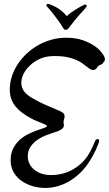

<svg xmlns="http://www.w3.org/2000/svg" viewBox="-20 -886 549 968"><path d="M312.5 -695.8Q360.8 -695.8 395.8 -683.8Q430.7 -671.9 454.1 -656Q477.5 -640.1 490.2 -624Q502.9 -607.9 506.3 -599.1Q508.3 -594.7 508.5 -591.6Q508.8 -588.4 508.8 -585.9Q508.8 -580.1 506.1 -577.6Q503.4 -575.2 499.5 -568.8Q496.6 -564 492.9 -562Q489.3 -560.1 485.1 -558.6Q481 -557.1 477.3 -554.9Q473.6 -552.7 471.2 -547.9Q463.4 -533.2 449.2 -533.2Q440.9 -533.2 433.1 -538.3Q425.3 -543.5 415.5 -551.3Q405.8 -559.1 392.8 -568.4Q379.9 -577.6 361.1 -585.4Q342.3 -593.3 316.4 -598.4Q290.5 -603.5 254.9 -603.5Q215.8 -603.5 186.3 -591.6Q156.7 -579.6 131.3 -556.2Q109.4 -535.6 98.4 -512.7Q87.4 -489.7 87.4 -468.3Q87.4 -443.4 103.5 -422.9Q115.2 -408.2 138.4 -394Q161.6 -379.9 188.2 -367.2Q214.8 -354.5 240.5 -344Q266.1 -333.5 282.2 -326.2Q296.4 -319.8 301 -313.5Q305.7 -307.1 305.7 -300.3Q305.7 -293 303 -284.9Q300.3 -276.9 300.3 -268.6Q300.3 -264.6 301.3 -261.2Q302.2 -257.8 302.2 -254.4Q302.2 -246.6 297.6 -241Q293 -235.4 285.4 -231Q277.8 -226.6 268.1 -223.1Q258.3 -219.7 248.5 -216.8Q234.4 -212.4 212.4 -204.1Q190.4 -195.8 169.9 -181.9Q149.4 -168 134.8 -147.5Q120.1 -127 120.1 -97.7Q120.1 -78.1 128.4 -61Q136.7 -43.9 152.1 -31Q167.5 -18.1 189 -10.7Q210.4 -3.4 236.3 -3.4Q295.4 -3.4 343.3 -29.3Q391.1 -55.2 421.9 -100.1Q428.7 -109.9 438.2 -128.2Q447.8 -146.5 458.5 -172.9Q460.9 -178.7 464.8 -181.9Q468.8 -185.1 472.7 -185.1Q475.6 -185.1 477.8 -182.9Q480 -180.7 480 -176.8Q480 -172.9 475.6 -160.4Q471.2 -147.9 463.4 -131.1Q455.6 -114.3 444.6 -94.7Q433.6 -75.2 420.9 -57.1Q403.3 -32.2 380.1 -10.5Q356.9 11.2 329.8 27.3Q302.7 43.5 272 52.5Q241.2 61.5 207.5 61.5Q177.2 61.5 146.5 53Q115.7 44.4 90.6 27.3Q65.4 10.3 49.6 -16.1Q33.7 -42.5 33.7 -78.1Q33.7 -113.8 47.4 -139.4Q61 -165 81.3 -182.6Q101.6 -200.2 125.2 -211.4Q148.9 -222.7 169.2 -229.7Q189.5 -236.8 203.1 -241.2Q216.8 -245.6 216.8 -250Q216.8 -253.4 209.7 -257.1Q202.6 -260.7 191.2 -265.4Q179.7 -270 165 -275.9Q150.4 -281.7 135.3 -290Q110.8 -303.2 91.3 -317.9Q71.8 -332.5 57.9 -349.9Q43.9 -367.2 36.6 -387.9Q29.3 -408.7 29.3 -434.1Q29.3 -467.8 39.8 -500.5Q50.3 -533.2 69.3 -562.3Q88.4 -591.3 114.5 -615.7Q140.6 -640.1 172.1 -658Q203.6 -675.8 239.3 -685.8Q274.9 -695.8 312.5 -695.8ZM217.8 -852.1Q213.4 -856.4 213.4 -859.4Q213.4 -862.3 215.8 -864.3Q218.3 -866.2 222.2 -866.2Q226.1 -866.2 231.4 -864.3Q234.9 -862.8 243.4 -859.4Q252 -856 263.7 -849.4Q275.4 -842.8 289.1 -832Q302.7 -821.3 316.9 -804.7Q326.2 -813.5 338.4 -822.5Q350.6 -831.5 363 -839.1Q375.5 -846.7 386 -852.5Q396.5 -858.4 402.3 -860.8Q406.7 -862.8 410.2 -862.8Q417 -862.8 417 -856.4Q417 -852.5 412.1 -846.7Q408.2 -841.3 401.4 -834.2Q394.5 -827.1 384 -815.4Q373.5 -803.7 359.1 -786.4Q344.7 -769 325.7 -743.7Q322.8 -739.7 319.3 -737.5Q315.9 -735.4 312 -735.4Q307.1 -735.4 303.7 -738.3Q300.3 -741.2 296.4 -748Q287.1 -763.7 274.9 -780.8Q262.7 -797.9 251 -812.7Q239.3 -827.6 230.2 -838.4Q221.2 -849.1 217.8 -852.1Z"/></svg>

Font: Engagement
Style: Regular
Weight: 400
Designer: Astigmatic (AOETI)
Foundry: Astigmatic (AOETI)
Version: Version 1.000